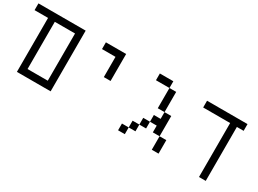

<svg xmlns="http://www.w3.org/2000/svg" viewBox="-34 -1052 2068 1541"><g transform="rotate(30 1000.0 -281.0)"><path d="M125 -500Q125 -500 125 0H437.5V-562.5H0V-500ZM187.5 -62.5V-500H375V-62.5Z M750 -500V-312.5H812.5Q812.5 -312.5 812.5 -562.5H625V-500Z M1125 -62.5H1062.5V0H1125ZM1125 -62.5H1187.5V-125H1125ZM1375 -125Q1375 -125 1375 0H1437.5Q1437.5 0 1437.5 -125ZM1187.5 -125H1250V-187.5H1187.5ZM1375 -125V-312.5H1312.5V-250H1250V-187.5H1312.5V-125ZM1312.5 -312.5V-500H1250V-312.5ZM1250 -500V-562.5H1125V-500Z M1937.5 -500V-562.5H1562.5V-500H1812.5Q1812.5 -500 1812.5 0H1875Q1875 0 1875 -500Z"/></g></svg>

Font: CalcUnifontExMono
Style: Regular
Weight: 500
Version: Version 15.0.06